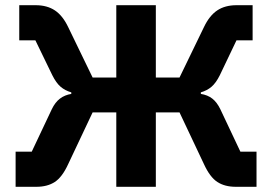

<svg xmlns="http://www.w3.org/2000/svg" viewBox="-20 -718 1046 738"><path d="M40 0V-135H102L179 -298Q192 -325 210.5 -339Q229 -353 254 -357V-363Q230 -370 213 -384.5Q196 -399 181 -429L116 -563H54V-698H117Q161 -698 191 -678Q221 -658 242 -614L336 -420H427V-698H579V-420H670L764 -614Q785 -658 815 -678Q845 -698 889 -698H951V-563H889L825 -429Q810 -399 793 -384.5Q776 -370 752 -363V-357Q778 -353 796 -339Q814 -325 827 -298L904 -135H966V0H886Q844 0 815.5 -18.5Q787 -37 764 -87L670 -286H579V0H427V-286H336L242 -87Q219 -37 190.5 -18.5Q162 0 120 0Z"/></svg>

Font: IBM Plex Sans
Style: Regular
Weight: 400
Designer: Mike Abbink, Paul van der Laan, Pieter van Rosmalen
Foundry: Bold Monday
Version: Version 3.201